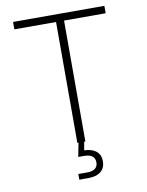

<svg xmlns="http://www.w3.org/2000/svg" viewBox="-99 -798 818 1072"><g transform="rotate(-10 309.5 -262.0)"><path d="M50.8 -685.5V-727.5H568.4V-685.5H332.5V0H287.1V-685.5ZM262.2 204.1V171.9H313Q342.8 171.9 357.9 159.9Q373 147.9 373 125Q373 102.5 357.9 90.3Q342.8 78.1 311 78.1H278.3L296.4 -14.2H325.7V0L317.4 47.4Q361.8 48.8 385.7 68.8Q409.7 88.9 409.7 125.5Q409.7 163.1 384.5 183.6Q359.4 204.1 313.5 204.1Z"/></g></svg>

Font: Inter 18pt ExtraLight
Style: Regular
Weight: 250
Designer: Rasmus Andersson
Foundry: rsms
Version: Version 4.001;git-66647c0bb